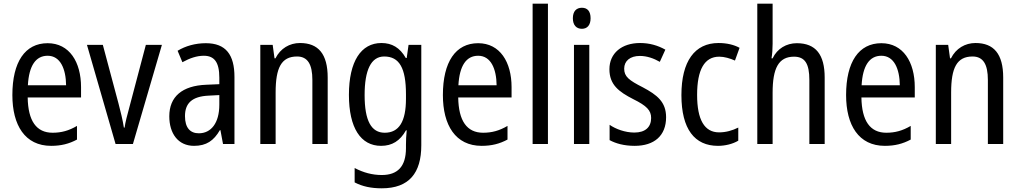

<svg xmlns="http://www.w3.org/2000/svg" viewBox="-20 -780 5523 1040"><path d="M238 -546C116 -546 47 -445 47 -265C47 -102 115 10 257 10C311 10 354 -1 397 -24V-98C353 -72 312 -61 265 -61C177 -61 132 -125 130 -252H419V-308C419 -444 356 -546 238 -546ZM238 -478C307 -478 337 -407 338 -318H131C137 -425 174 -478 238 -478Z M606 0H700L857 -537H770L682 -204C670 -160 658 -115 655 -89H651C645 -129 633 -177 622 -219L537 -537H451Z M1095 -546C1038 -546 985 -531 942 -505L968 -443C1008 -465 1046 -478 1084 -478C1141 -478 1168 -443 1168 -359V-324L1098 -321C966 -316 897 -256 897 -150C897 -58 944 10 1031 10C1098 10 1138 -18 1171 -75H1174L1188 0H1250V-363C1250 -483 1204 -546 1095 -546ZM1111 -262 1168 -265V-213C1168 -113 1123 -58 1057 -58C1011 -58 982 -87 982 -151C982 -220 1019 -258 1111 -262Z M1605 -547C1549 -547 1499 -518 1472 -464H1467L1457 -537H1390V0H1473V-279C1473 -413 1504 -474 1589 -474C1647 -474 1672 -431 1672 -347V0H1755V-360C1755 -488 1704 -547 1605 -547Z M2046 -547C1936 -547 1870 -448 1870 -266C1870 -87 1934 10 2044 10C2104 10 2147 -17 2179 -74H2183C2180 -48 2179 -15 2179 5V22C2179 123 2133 168 2048 168C1997 168 1948 155 1901 130V208C1943 230 1990 240 2048 240C2196 240 2262 157 2262 7V-537H2193L2183 -466H2178C2146 -522 2103 -547 2046 -547ZM2061 -474C2143 -474 2179 -412 2179 -269V-245C2179 -121 2141 -61 2064 -61C1991 -61 1955 -126 1955 -265C1955 -401 1990 -474 2061 -474Z M2570 -546C2448 -546 2379 -445 2379 -265C2379 -102 2447 10 2589 10C2643 10 2686 -1 2729 -24V-98C2685 -72 2644 -61 2597 -61C2509 -61 2464 -125 2462 -252H2751V-308C2751 -444 2688 -546 2570 -546ZM2570 -478C2639 -478 2669 -407 2670 -318H2463C2469 -425 2506 -478 2570 -478Z M2948 0V-760H2865V0Z M3132 -738C3102 -738 3083 -719 3083 -681C3083 -644 3102 -624 3132 -624C3161 -624 3179 -644 3179 -681C3179 -719 3162 -738 3132 -738ZM3172 -537H3089V0H3172Z M3588 -145C3588 -228 3539 -266 3462 -307C3387 -345 3361 -365 3361 -408C3361 -450 3393 -477 3446 -477C3484 -477 3521 -464 3554 -445L3584 -511C3543 -534 3498 -547 3447 -547C3348 -547 3281 -492 3281 -405C3281 -321 3332 -283 3410 -243C3483 -207 3507 -182 3507 -141C3507 -92 3476 -62 3416 -62C3366 -62 3315 -81 3282 -104V-21C3315 -3 3360 10 3418 10C3524 10 3588 -45 3588 -145Z M3869 10C3908 10 3949 0 3979 -18V-89C3947 -73 3912 -63 3875 -63C3796 -63 3756 -131 3756 -266C3756 -403 3796 -473 3876 -473C3903 -473 3934 -464 3961 -452L3986 -521C3957 -537 3918 -547 3872 -547C3743 -547 3671 -448 3671 -265C3671 -80 3743 10 3869 10Z M4165 -543V-760H4082V0H4165V-278C4165 -410 4197 -473 4281 -473C4340 -473 4364 -435 4364 -347V0H4447V-360C4447 -484 4399 -546 4296 -546C4240 -546 4190 -517 4165 -464H4159C4163 -487 4165 -515 4165 -543Z M4754 -546C4632 -546 4563 -445 4563 -265C4563 -102 4631 10 4773 10C4827 10 4870 -1 4913 -24V-98C4869 -72 4828 -61 4781 -61C4693 -61 4648 -125 4646 -252H4935V-308C4935 -444 4872 -546 4754 -546ZM4754 -478C4823 -478 4853 -407 4854 -318H4647C4653 -425 4690 -478 4754 -478Z M5264 -547C5208 -547 5158 -518 5131 -464H5126L5116 -537H5049V0H5132V-279C5132 -413 5163 -474 5248 -474C5306 -474 5331 -431 5331 -347V0H5414V-360C5414 -488 5363 -547 5264 -547Z"/></svg>

Font: Noto Sans Georgian Condensed
Style: Regular
Weight: 400
Width: 3
Designer: Monotype Design Team, Akaki Razmadze
Foundry: Google LLC
Version: Version 2.005